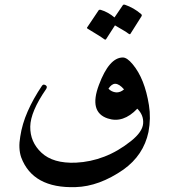

<svg xmlns="http://www.w3.org/2000/svg" viewBox="-20 -640 727 825"><path d="M508 -393Q526 -393 550 -364Q602 -302 620 -188Q629 -132 618 -73Q597 27 510 89Q406 161 305 164Q121 170 71 36Q58 -2 67 -53Q75 -107 99 -161.5Q123 -216 160 -271Q165 -278 171 -276Q178 -274 180 -270Q183 -265 178 -257Q111 -160 110 -96Q109 -30 158 16Q208 63 306 59Q369 56 428.5 33Q488 10 543 -34Q592 -73 595 -109Q598 -145 570 -173Q509 -109 443 -131Q361 -158 405 -275Q449 -393 508 -393ZM513 -256Q492 -280 475 -280Q460 -280 446 -259Q459 -245 479 -243Q497 -242 513 -256ZM508 -618Q510 -621 516 -620Q536 -613 553.5 -603Q571 -593 587 -579Q591 -575 588 -570L540 -494Q538 -491 531 -496Q528 -499 514 -507.5Q500 -516 474 -531L436 -472Q433 -467 426 -473Q422 -476 405 -487Q388 -498 356 -517Q352 -520 355 -523L404 -596Q406 -599 412 -598Q429 -593 444 -584.5Q459 -576 472 -565Z"/></svg>

Font: Amiri
Style: Regular
Weight: 400
Designer: Khaled Hosny
Version: Version 0.114